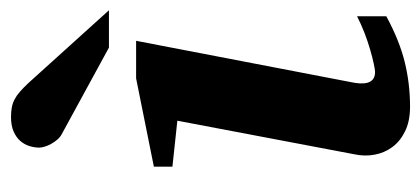

<svg xmlns="http://www.w3.org/2000/svg" viewBox="-234 -540 786 359"><g transform="rotate(-90 159.5 -361.0)"><path d="M308.1 -32.2Q263.2 -7.8 222.7 2.2Q182.1 12.2 139.2 12.2Q111.8 12.2 93 2.9Q74.2 -6.3 63.5 -21Q52.7 -35.6 49.3 -54Q45.9 -72.3 49.8 -90.8L112.8 -422.9L26.9 -432.1V-466.8L191.9 -500H262.2L185.1 -99.1Q183.1 -90.3 182.6 -82Q182.1 -73.7 183.8 -67.4Q185.5 -61 190.4 -57.1Q195.3 -53.2 204.1 -53.2Q208 -53.2 219.5 -55.7Q231 -58.1 246.1 -62.5Q261.2 -66.9 277.6 -73.2Q293.9 -79.6 308.1 -86.9ZM249.5 -550.8 87.4 -639.2Q82 -642.1 77.6 -647.2Q73.2 -652.3 69.8 -658.2Q66.4 -664.1 64.5 -670.2Q62.5 -676.3 62.5 -681.2Q62.5 -689.9 65.4 -699.5Q68.4 -709 75 -716.6Q81.5 -724.1 92.5 -729Q103.5 -733.9 119.6 -733.9Q129.9 -733.9 137.7 -732.4Q145.5 -731 152.6 -727.3Q159.7 -723.6 166.7 -717.5Q173.8 -711.4 182.6 -702.1L319.3 -550.8Z"/></g></svg>

Font: Charis SIL Viet
Style: Bold Italic
Weight: 700
Italic angle: -11°
Foundry: SIL International
Version: Version 5.000